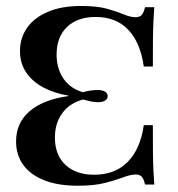

<svg xmlns="http://www.w3.org/2000/svg" viewBox="-20 -602 589 634"><path d="M237.1 11.3Q170.2 11.3 124.6 -7.3Q79 -25.8 56 -58.5Q33.1 -91.1 33.1 -134.7Q33.1 -196.8 78.2 -235.1Q123.4 -273.4 205.6 -284.7V-286.3Q158.1 -294.4 122.2 -313.7Q86.3 -333.1 66.1 -363.3Q46 -393.5 46 -433.1Q46 -476.6 69.4 -510.1Q92.7 -543.5 137.9 -562.9Q183.1 -582.3 248.4 -582.3Q300.8 -582.3 333.9 -573Q366.9 -563.7 388.7 -554.4Q410.5 -545.2 428.2 -545.2Q441.1 -545.2 448 -552.8Q454.8 -560.5 458.9 -578.2H489.5Q487.9 -558.1 486.7 -533.9Q485.5 -509.7 485.1 -473.8Q484.7 -437.9 484.7 -382.3H454.8Q443.5 -462.1 403.2 -504Q362.9 -546 296 -546Q235.5 -546 201.2 -512.9Q166.9 -479.8 166.9 -421.8Q166.9 -375 189.9 -341.9Q212.9 -308.9 254 -297.6Q268.5 -301.6 280.2 -303.2Q291.9 -304.8 301.6 -304.8Q317.7 -304.8 326.6 -299.6Q335.5 -294.4 335.5 -284.7Q335.5 -275 327 -269.8Q318.5 -264.5 303.2 -264.5Q292.7 -264.5 280.6 -266.9Q268.5 -269.4 254 -273.4Q209.7 -261.3 185.5 -228.2Q161.3 -195.2 161.3 -147.6Q161.3 -90.3 196 -57.7Q230.6 -25 291.1 -25Q359.7 -25 401.6 -67.3Q443.5 -109.7 454.8 -188.7H484.7Q484.7 -133.9 485.1 -97.6Q485.5 -61.3 486.7 -37.1Q487.9 -12.9 489.5 7.3H458.9Q454.8 -11.3 448 -18.5Q441.1 -25.8 428.2 -25.8Q411.3 -25.8 387.1 -16.5Q362.9 -7.3 327 2Q291.1 11.3 237.1 11.3Z"/></svg>

Font: Playfair 5pt SemiExpanded Light
Style: Bold
Weight: 700
Version: Version 2.203